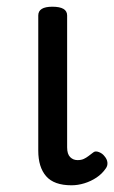

<svg xmlns="http://www.w3.org/2000/svg" viewBox="-20 -535 340 572"><path d="M193 17Q141 17 117.5 -10Q94 -37 94 -86V-489Q94 -502 104.5 -508.5Q115 -515 136 -515Q158 -515 169 -508.5Q180 -502 180 -489V-96Q180 -76 189 -67Q198 -58 211 -58Q222 -58 229.5 -61.5Q237 -65 243.5 -70Q250 -75 258 -81Q264 -86 274.5 -82Q285 -78 291 -70Q299 -61 300 -51Q301 -41 295 -33Q284 -17 267.5 -6Q251 5 231.5 11Q212 17 193 17Z"/></svg>

Font: Playwrite PL
Style: Regular
Weight: 400
Designer: Veronika Burian, José Scaglione
Foundry: TypeTogether
Version: Version 1.002